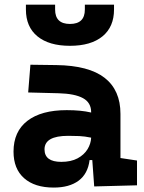

<svg xmlns="http://www.w3.org/2000/svg" viewBox="-20 -803 626 832"><path d="M388.2 4.9 379.9 -109.4H368.2Q360.8 -49.8 320.6 -20Q280.3 9.8 212.9 9.8Q130.4 9.8 84.5 -30.8Q38.6 -71.3 38.6 -146Q38.6 -232.9 98.6 -279.3Q158.7 -325.7 269 -325.7Q301.3 -325.7 326.4 -323.2Q351.6 -320.8 375 -315.4V-316.9Q375 -358.4 339.6 -377.7Q304.2 -397 234.4 -398.9L102.1 -402.3L111.8 -522.5L224.6 -521Q365.2 -519 433.6 -465.6Q502 -412.1 502 -309.6V-118.2L573.7 -107.4V0ZM375 -206.5Q346.7 -212.4 323.7 -213.4Q300.8 -214.4 275.4 -214.4Q172.9 -214.4 172.9 -155.8Q172.9 -101.6 245.6 -101.6Q287.6 -101.6 316.2 -116.9Q344.7 -132.3 359.4 -156.5Q374 -180.7 375 -206.5ZM283.2 -604.5Q192.4 -604.5 142.3 -645.5Q92.3 -686.5 92.3 -761.7V-782.7H218.8V-761.7Q218.8 -699.2 283.2 -699.2Q347.7 -699.2 347.7 -761.7V-782.7H474.1V-761.7Q474.1 -686.5 424.1 -645.5Q374 -604.5 283.2 -604.5Z"/></svg>

Font: Cascadia Code NF
Style: Bold
Weight: 700
Monospace: yes
Designer: Aaron Bell
Foundry: Saja Typeworks
Version: Version 2404.023; ttfautohint (v1.8.4)